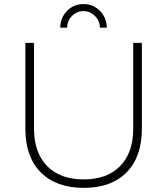

<svg xmlns="http://www.w3.org/2000/svg" viewBox="-20 -907 811 931"><path d="M305.2 -772.9H272Q273.4 -822.3 305.7 -854.7Q337.9 -887.2 384.8 -887.2Q431.6 -887.2 464.1 -854.7Q496.6 -822.3 498 -772.9H464.8Q463.4 -806.6 440.4 -829.8Q417.5 -853 384.8 -853Q352.1 -853 329.3 -829.8Q306.6 -806.6 305.2 -772.9ZM145 -283.2Q145 -166.5 208.5 -101.8Q272 -37.1 386.2 -37.1Q499.5 -37.1 562.7 -101.8Q626 -166.5 626 -283.2V-699.2H668V-283.2Q668 -146.5 594 -71.3Q520 3.9 386.2 3.9Q252 3.9 177.5 -71.3Q103 -146.5 103 -283.2V-699.2H145Z"/></svg>

Font: Montserrat-Arabic ExtraLight
Style: Regular
Weight: 275
Designer: Mohamed Gaber
Foundry: Kief Type Foundry
Version: Version 5.008;PS 005.008;hotconv 1.0.88;makeotf.lib2.5.64775